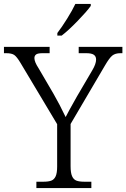

<svg xmlns="http://www.w3.org/2000/svg" viewBox="-28 -951 639 971"><path d="M156 -32H191Q217 -32 231.5 -37.5Q246 -43 253.5 -59.5Q261 -76 261 -109V-323L75 -634Q57 -664 44 -673Q31 -682 3 -682H-8V-714H223V-682H188Q163 -682 154.5 -675.5Q146 -669 146 -657Q146 -638 167 -606L243 -476Q273 -424 304 -359Q314 -380 361 -463L439 -596Q458 -628 458 -650Q458 -666 446.5 -674Q435 -682 408 -682H370V-714H591V-682H581Q555 -682 540 -670Q525 -658 503 -620L329 -324V-111Q329 -77 336.5 -60Q344 -43 358.5 -37.5Q373 -32 399 -32H434V0H156ZM262 -784Q285 -814 311.5 -856.5Q338 -899 353 -931H431V-921Q411 -893 364.5 -845Q318 -797 284 -771H262Z"/></svg>

Font: Noto Serif Light
Style: Regular
Weight: 300
Designer: Monotype Design Team
Foundry: Monotype Imaging Inc.
Version: Version 1.001